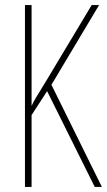

<svg xmlns="http://www.w3.org/2000/svg" viewBox="-20 -734 420 754"><path d="M380 0H352L165 -376L104 -282V0H78V-714H104V-318Q110 -332 124.5 -356Q139 -380 160 -414L340 -714H369L182 -401Z"/></svg>

Font: Noto Sans Thai Looped ExtraCondensed Thin
Style: Regular
Weight: 100
Width: 2
Designer: Sasikarn Vongin, Ben Mitchell
Foundry: The Fontpad Ltd
Version: Version 1.001; ttfautohint (v1.8.4.7-5d5b)